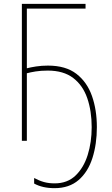

<svg xmlns="http://www.w3.org/2000/svg" viewBox="-20 -734 584 1001"><path d="M229 -366Q193 -366 165.5 -361.5Q138 -357 120 -352V0H94V-714H426V-689H120V-378Q139 -383 168 -387.5Q197 -392 230 -392Q323 -392 378.5 -349Q434 -306 459.5 -233.5Q485 -161 485 -71Q485 17 462 89.5Q439 162 390 204.5Q341 247 264 247Q202 247 158 223V194Q184 208 209 215Q234 222 265 222Q331 222 373.5 181.5Q416 141 437 74.5Q458 8 458 -71Q458 -155 435 -222Q412 -289 361.5 -327.5Q311 -366 229 -366Z"/></svg>

Font: Noto Sans SemiCondensed Thin
Style: Regular
Weight: 100
Width: 4
Designer: Monotype Design Team
Foundry: Monotype Imaging Inc.
Version: Version 2.013; ttfautohint (v1.8.4.7-5d5b)